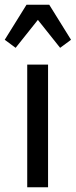

<svg xmlns="http://www.w3.org/2000/svg" viewBox="-42 -791 320 811"><path d="M73 0V-518H161V0ZM166 -771 258 -623 212 -589 118 -707 24 -589 -22 -623 70 -771Z"/></svg>

Font: IBM Plex Sans Cond Text
Style: Regular
Weight: 450
Width: 3
Designer: Mike Abbink, Paul van der Laan, Pieter van Rosmalen
Foundry: Bold Monday
Version: Version 1.3